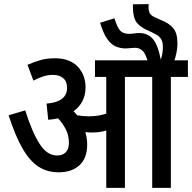

<svg xmlns="http://www.w3.org/2000/svg" viewBox="-20 -916 936 936"><path d="M405 -211Q405 -145 367.5 -110.5Q330 -76 266 -76Q211 -76 168.5 -103Q126 -130 90.5 -191Q55 -252 22 -354L103 -378Q136 -273 172.5 -215.5Q209 -158 258 -158Q285 -158 300.5 -173.5Q316 -189 316 -220Q316 -255 301 -285Q286 -315 263 -339Q240 -334 215 -332L207 -411Q307 -419 307 -488Q307 -519 288 -535Q269 -551 238 -551Q214 -551 190.5 -543.5Q167 -536 143 -523L114 -600Q144 -613 175.5 -622.5Q207 -632 248 -632Q319 -632 358 -592Q397 -552 397 -490Q397 -452 381.5 -422.5Q366 -393 339 -374Q348 -364 356 -354Q383 -349 413 -349Q460 -349 498 -362V-541H443V-622H896V-541H813V0H722V-541H589V0H498V-280Q480 -274 462 -272Q444 -270 424 -270Q412 -270 396 -272Q400 -258 402.5 -243Q405 -228 405 -211ZM701 -615Q689 -657 673.5 -670Q658 -683 639 -683Q628 -683 616 -681.5Q604 -680 591 -680Q567 -680 544.5 -689.5Q522 -699 503 -725.5Q484 -752 468 -805L538 -827Q552 -781 566.5 -766Q581 -751 609 -751Q622 -751 634.5 -753Q647 -755 659 -755Q698 -755 723.5 -728Q749 -701 764 -625Q769 -641 771.5 -655.5Q774 -670 774 -687Q774 -714 763.5 -728.5Q753 -743 733 -752L707 -765Q665 -782 646.5 -806Q628 -830 628 -883Q628 -886 628 -889Q628 -892 628 -895L705 -896Q704 -892 704 -883Q704 -863 710.5 -851Q717 -839 739 -830L770 -816Q805 -802 825 -778Q845 -754 845 -704Q845 -682 840 -657.5Q835 -633 828 -615Z"/></svg>

Font: Noto Sans Condensed Medium
Style: Italic
Weight: 500
Width: 3
Italic angle: -12°
Designer: Monotype Design Team
Foundry: Monotype Imaging Inc.
Version: Version 2.013; ttfautohint (v1.8.4.7-5d5b)